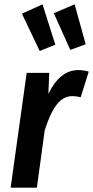

<svg xmlns="http://www.w3.org/2000/svg" viewBox="-20 -865 429 885"><path d="M389 -535 352 -417Q330 -422 313 -422Q271 -422 240.5 -381.5Q210 -341 186 -264L150 0H29L103 -529H207L203 -432Q256 -542 341 -542Q363 -542 389 -535ZM235 -659 163 -630 81 -802 176 -845ZM375 -661 304 -635 228 -804 324 -845Z"/></svg>

Font: Fira Sans Condensed Medium
Style: Italic
Weight: 500
Width: 3
Italic angle: -8°
Designer: bBox Type GmbH & Carrois Corporate GbR & Edenspiekermann AG
Foundry: bBox Type GmbH & Carrois Corporate GbR & Edenspiekermann AG
Version: Version 4.301